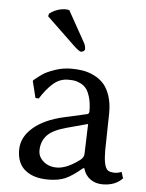

<svg xmlns="http://www.w3.org/2000/svg" viewBox="-51 -714 582 766"><g transform="rotate(5 240.5 -331.5)"><path d="M195.8 -670.9 266.1 -544.9Q272 -533.2 272 -521Q272 -517.1 267.3 -513.4Q262.7 -509.8 256.8 -509.8Q249.5 -509.8 228 -529.8L113.8 -639.2L116.2 -649.9Q147 -672.9 181.2 -672.9Q188 -672.9 195.8 -670.9ZM310.1 -225.1 225.1 -202.1Q169.4 -187 147.7 -162.6Q126 -138.2 126 -102.1Q126 -77.6 147 -59.3Q168 -41 200.2 -41Q240.2 -41 292 -80.1Q306.2 -90.8 306.2 -106ZM310.1 -47.9H306.2Q265.6 -13.7 238.3 -2Q210.9 9.8 169.9 9.8Q111.8 9.8 78.4 -17.3Q44.9 -44.4 44.9 -98.1Q44.9 -148.9 89.4 -187.5Q133.3 -225.6 210.9 -243.2L304.2 -264.2Q311 -266.6 311 -275.9Q311 -308.1 304.2 -331.3Q297.4 -354.5 288.1 -366.2Q278.8 -377.9 264.2 -384.8Q249.5 -391.6 239.3 -392.8Q229 -394 214.8 -394Q182.1 -394 155.8 -371.1Q129.4 -348.1 105 -309.1L91.8 -310.1L75.2 -377L78.1 -380.9Q96.2 -396 111.1 -406.2Q126 -416.5 158 -427.7Q189.9 -439 225.1 -439Q250 -439 271.7 -435.3Q293.5 -431.6 315.9 -420.7Q338.4 -409.7 354.2 -392.3Q370.1 -375 380.1 -345.5Q390.1 -315.9 390.1 -276.9Q390.1 -273.4 388.7 -208Q387.2 -142.6 387.2 -126Q387.2 -63 403.8 -47.9Q412.6 -40.5 433.1 -40.5Q445.3 -40.5 460 -45.9L467.8 -21Q439 9.8 388.2 9.8Q359.9 9.8 339.1 -4.9Q318.4 -19.5 310.1 -47.9Z"/></g></svg>

Font: Linux Biolinum G
Style: Regular
Weight: 400
Designer: Philipp H. Poll
Foundry: Philipp H. Poll
Version: Version 1.1.0 ; ttfautohint (v1.6)